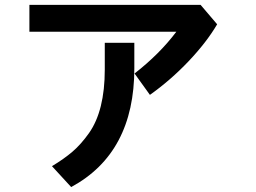

<svg xmlns="http://www.w3.org/2000/svg" viewBox="-20 -715 1040 781"><path d="M99.6 -585.9V-695.3H795.9L863.3 -616.2Q820.3 -543 747.1 -465.8Q673.8 -388.7 589.8 -329.1L527.3 -416Q628.9 -495.1 697.3 -585.9ZM191.4 -39.1Q240.2 -68.4 274.9 -98.1Q309.6 -127.9 341.8 -173.3Q374 -218.8 390.1 -283.7Q406.2 -348.6 406.2 -431.6V-541H526.4V-436.5Q526.4 -92.8 269.5 45.9Z"/></svg>

Font: Gothic A1
Style: Bold
Weight: 700
Version: Version 2.50